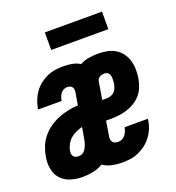

<svg xmlns="http://www.w3.org/2000/svg" viewBox="-135 -832 868 947"><g transform="rotate(-20 299.0 -359.0)"><path d="M139 8Q107 8 77 -1Q47 -10 27 -31.5Q7 -53 1 -84.5Q-5 -116 1 -147Q5 -173 15 -198.5Q25 -224 42.5 -245.5Q60 -267 83.5 -283.5Q107 -300 132.5 -310Q158 -320 184 -325.5Q210 -331 236 -332L247 -397Q248 -404 247.5 -411.5Q247 -419 242.5 -424.5Q238 -430 231 -432.5Q224 -435 216 -435Q207 -435 198 -430.5Q189 -426 183 -418Q177 -410 173.5 -401Q170 -392 169 -383Q169 -382 169 -381Q169 -380 168 -380H45Q45 -382 45.5 -383.5Q46 -385 46 -387Q50 -409 58 -429Q66 -449 79.5 -467.5Q93 -486 111 -500Q129 -514 149.5 -523Q170 -532 191 -535Q212 -538 233 -538Q257 -538 279.5 -534Q302 -530 321 -518Q343 -530 367.5 -534Q392 -538 416 -538Q440 -538 463.5 -533.5Q487 -529 506 -517.5Q525 -506 538.5 -488Q552 -470 558.5 -448Q565 -426 565.5 -402Q566 -378 562 -354Q558 -333 550 -312Q542 -291 527 -273.5Q512 -256 492 -244Q472 -232 450.5 -225.5Q429 -219 407.5 -216.5Q386 -214 365 -214H341L328 -133Q327 -125 328.5 -117.5Q330 -110 335 -104.5Q340 -99 347.5 -97Q355 -95 363 -95Q373 -95 382.5 -99.5Q392 -104 398.5 -112Q405 -120 409 -129.5Q413 -139 415 -149Q415 -149 415 -150Q415 -151 415 -152H538Q538 -150 537.5 -148Q537 -146 537 -144Q534 -122 525.5 -101.5Q517 -81 503 -62.5Q489 -44 470.5 -30Q452 -16 431.5 -7Q411 2 389 5Q367 8 346 8Q319 8 293 2.5Q267 -3 246 -18Q221 -3 193.5 2.5Q166 8 139 8ZM382 -316Q392 -316 403 -319.5Q414 -323 422 -331Q430 -339 434 -349.5Q438 -360 440 -370Q441 -377 441.5 -384Q442 -391 442 -398Q442 -405 440.5 -411.5Q439 -418 436 -423.5Q433 -429 426.5 -432Q420 -435 413 -435Q407 -435 401 -434Q395 -433 389.5 -430Q384 -427 379.5 -422Q375 -417 374 -411L358 -316ZM155 -95Q163 -95 170.5 -98Q178 -101 184 -107Q190 -113 194 -120.5Q198 -128 201 -136Q204 -144 206 -151.5Q208 -159 209 -167L219 -225Q202 -221 185.5 -213.5Q169 -206 155.5 -194Q142 -182 133.5 -165.5Q125 -149 123 -133Q121 -125 122.5 -117.5Q124 -110 128.5 -105Q133 -100 140 -97.5Q147 -95 155 -95ZM506 -634H206V-726H506Z"/></g></svg>

Font: Iosevka Curly Slab XBdEx
Style: Italic
Weight: 800
Width: 7
Italic angle: -9°
Monospace: yes
Designer: Belleve Invis
Foundry: Belleve Invis
Version: Version 11.1.0; ttfautohint (v1.8.3)